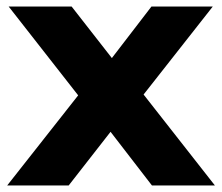

<svg xmlns="http://www.w3.org/2000/svg" viewBox="-20 -567 680 587"><path d="M2 0 219 -275.5 6.5 -547H199L322 -389.5L443 -547H630.5L419 -278L637 0H444.5L318 -164L190 0Z"/></svg>

Font: Encode Sans Expanded Expanded
Style: Bold
Weight: 700
Width: 7
Designer: Multiple Designers
Foundry: Impallari Type
Version: Version 3.000; ttfautohint (v1.8.3) -l 8 -r 50 -G 200 -x 14 